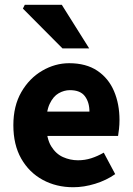

<svg xmlns="http://www.w3.org/2000/svg" viewBox="-20 -773 558 805"><path d="M287 12Q216 12 159 -19Q102 -50 69 -108Q36 -166 36 -248Q36 -329 69.5 -387Q103 -445 157 -476.5Q211 -508 270 -508Q341 -508 388 -476.5Q435 -445 458 -391Q481 -337 481 -270Q481 -251 479 -232.5Q477 -214 475 -203H150L148 -305H355Q355 -344 336 -369.5Q317 -395 273 -395Q249 -395 226 -382Q203 -369 188 -337Q173 -305 174 -248Q175 -192 194.5 -160Q214 -128 244 -114.5Q274 -101 307 -101Q336 -101 362.5 -109.5Q389 -118 415 -133L463 -43Q426 -17 379 -2.5Q332 12 287 12ZM242 -570 76 -737 84 -753H239L354 -570Z"/></svg>

Font: Source Sans 3 ExtraLight
Style: Bold
Weight: 700
Version: Version 3.052;hotconv 1.1.0;makeotfexe 2.6.0